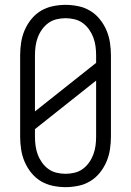

<svg xmlns="http://www.w3.org/2000/svg" viewBox="-20 -763 540 791"><path d="M250 8Q224 8 197.5 2.5Q171 -3 148.5 -16.5Q126 -30 109 -51Q92 -72 81.5 -96.5Q71 -121 67 -147.5Q63 -174 63 -200V-535Q63 -561 67 -587.5Q71 -614 81.5 -638.5Q92 -663 109 -684Q126 -705 148.5 -718.5Q171 -732 197.5 -737.5Q224 -743 250 -743Q276 -743 302.5 -737.5Q329 -732 351.5 -718.5Q374 -705 391 -684Q408 -663 418.5 -638.5Q429 -614 433 -587.5Q437 -561 437 -535V-200Q437 -174 433 -147.5Q429 -121 418.5 -96.5Q408 -72 391 -51Q374 -30 351.5 -16.5Q329 -3 302.5 2.5Q276 8 250 8ZM124 -304 376 -504V-535Q376 -554 373.5 -572.5Q371 -591 364.5 -608.5Q358 -626 347 -641.5Q336 -657 321 -668Q306 -679 287.5 -683.5Q269 -688 250 -688Q231 -688 212.5 -683.5Q194 -679 179 -668Q164 -657 153 -641.5Q142 -626 135.5 -608.5Q129 -591 126.5 -572.5Q124 -554 124 -535ZM250 -47Q269 -47 287.5 -51.5Q306 -56 321 -67Q336 -78 347 -93.5Q358 -109 364.5 -126.5Q371 -144 373.5 -162.5Q376 -181 376 -200V-431L124 -231V-200Q124 -181 126.5 -162.5Q129 -144 135.5 -126.5Q142 -109 153 -93.5Q164 -78 179 -67Q194 -56 212.5 -51.5Q231 -47 250 -47Z"/></svg>

Font: Iosevka Curly Slab Light
Style: Regular
Weight: 300
Monospace: yes
Designer: Belleve Invis
Foundry: Belleve Invis
Version: Version 22.1.2; ttfautohint (v1.8.4)